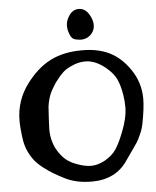

<svg xmlns="http://www.w3.org/2000/svg" viewBox="-62 -1009 872 1071"><g transform="rotate(-5 373.5 -474.0)"><path d="M383.8 -790Q366.2 -794.9 357.4 -816.4Q345.7 -843.8 345.7 -867.2Q345.7 -892.6 357.4 -913.1Q379.9 -957 418.9 -957Q458 -957 480.5 -913.1Q495.1 -886.7 495.1 -860.4Q495.1 -835.9 480.5 -816.4Q456.1 -785.2 417 -785.2Q403.3 -785.2 383.8 -790ZM200.2 -367.2Q200.2 -361.3 198.7 -337.9Q197.3 -314.5 197.3 -302.7Q197.3 -240.2 224.6 -189.5Q247.1 -150.4 273.4 -128.4Q299.8 -106.4 341.8 -92.8Q380.9 -79.1 412.1 -79.1Q449.2 -79.1 489.3 -100.6Q532.2 -125 554.2 -157.7Q576.2 -190.4 599.6 -251Q630.9 -328.1 630.9 -391.6Q630.9 -421.9 625 -459Q616.2 -511.7 600.6 -545.4Q585 -579.1 549.8 -609.4Q489.3 -662.1 430.7 -662.1Q398.4 -662.1 368.7 -650.9Q338.9 -639.6 320.3 -627Q301.8 -614.3 282.7 -591.8Q263.7 -569.3 256.8 -559.6Q250 -549.8 239.3 -531.2Q222.7 -504.9 214.4 -476.6Q206.1 -448.2 204.1 -429.2Q202.1 -410.2 200.2 -367.2ZM680.7 -595.7Q734.4 -519.5 734.4 -426.8Q734.4 -375 717.8 -290Q711.9 -259.8 699.2 -231Q686.5 -202.1 675.8 -185.5Q665 -168.9 643.1 -138.2Q621.1 -107.4 611.3 -92.8Q543.9 8.8 409.2 8.8Q322.3 8.8 258.8 -23.4Q222.7 -42 198.7 -56.2Q174.8 -70.3 146 -92.3Q117.2 -114.3 99.1 -136.2Q81.1 -158.2 66.4 -188.5Q51.8 -218.8 45.9 -253.9Q36.1 -320.3 36.1 -364.3Q36.1 -478.5 105.5 -570.3Q167 -651.4 240.7 -688.5Q314.5 -725.6 416 -725.6H419.9Q505.9 -725.6 569.3 -694.8Q632.8 -664.1 680.7 -595.7Z"/></g></svg>

Font: LPEducational
Style: Medium
Weight: 500
Designer: Based on Essays1743, by John Stracke, which says:

Based on the typeface in a 1743 English translation of the essays of 
Version: Version 001.204